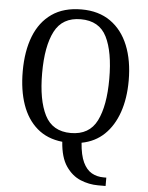

<svg xmlns="http://www.w3.org/2000/svg" viewBox="-62 -775 813 1054"><g transform="rotate(5 344.5 -248.0)"><path d="M518 229Q468 229 421 209.5Q374 190 341 142Q308 94 302 8Q218 -1 162.5 -49Q107 -97 79.5 -176Q52 -255 52 -359Q52 -470 84 -552Q116 -634 181 -679.5Q246 -725 345 -725Q439 -725 504 -679.5Q569 -634 602.5 -551.5Q636 -469 636 -358Q636 -260 609.5 -183.5Q583 -107 532.5 -58.5Q482 -10 408 4Q413 72 431.5 111Q450 150 479 166.5Q508 183 545 183H560V229ZM344 -44Q446 -44 487.5 -127Q529 -210 529 -358Q529 -507 488 -589Q447 -671 345 -671Q244 -671 201.5 -589Q159 -507 159 -358Q159 -210 201 -127Q243 -44 344 -44Z"/></g></svg>

Font: Noto Serif SemiCondensed
Style: Regular
Weight: 400
Width: 4
Designer: Monotype Design Team
Foundry: Monotype Imaging Inc.
Version: Version 2.013